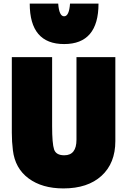

<svg xmlns="http://www.w3.org/2000/svg" viewBox="-20 -1024 747 1072"><path d="M624 -236Q624 -113 547 -42.5Q470 28 334 28Q215 28 139.5 -28Q64 -84 52 -185Q46 -232 46 -283V-705H271V-320Q271 -222 282 -189.5Q293 -157 339 -157Q407 -157 407 -244V-321V-705H624ZM146 -1004H305Q310 -933 338 -933Q366 -933 371 -1004H530Q530 -778 338 -778Q146 -778 146 -1004Z"/></svg>

Font: Repo
Style: ExtraBlack
Weight: 1000
Designer: Stefan Peev
Foundry: Context Ltd
Version: Version 001.000